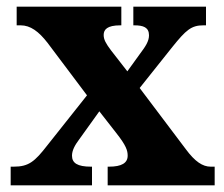

<svg xmlns="http://www.w3.org/2000/svg" viewBox="-20 -556 671 576"><path d="M12 0H256V-56H253C212 -56 196 -67 196 -89C196 -105 205 -121 217 -137L278 -222L328 -158C359 -119 363 -104 363 -89C363 -67 345 -56 307 -56H303V0H624V-56H612C588 -56 565 -71 537 -109L399 -292L497 -415C538 -466 554 -480 590 -480H598V-536H380V-480H383C410 -480 427 -474 427 -450C427 -432 416 -416 401 -396L362 -342L313 -405C298 -425 291 -437 291 -451C291 -467 301 -480 341 -480H344V-536H30V-480H42C71 -480 96 -462 123 -427L241 -270L122 -120C84 -71 66 -56 21 -56H12Z"/></svg>

Font: Noto Serif Bengali SemiCondensed ExtraBold
Style: Regular
Weight: 800
Width: 4
Designer: Juan Bruce, Universal Thirst, Indian Type Foundry and the Monotype Design Team.
Foundry: Monotype Imaging Inc.
Version: Version 2.003